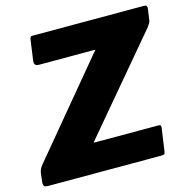

<svg xmlns="http://www.w3.org/2000/svg" viewBox="-111 -849 948 955"><g transform="rotate(-15 363.0 -371.0)"><path d="M20 0Q7 0 1.5 -5Q-4 -10 -3 -24L2 -69Q4 -81 8 -90.5Q12 -100 24 -114L415 -584Q422 -591 423 -592.5Q424 -594 414 -594H130Q107 -594 110 -621L125 -728Q127 -737 129.5 -739.5Q132 -742 140 -742H715Q731 -742 728 -722L721 -672Q720 -662 717 -655.5Q714 -649 705 -636L301 -157Q292 -149 302 -149H627Q637 -149 639.5 -146Q642 -143 641 -133L624 -15Q623 -6 619 -3Q615 0 604 0H20Z"/></g></svg>

Font: Libre Franklin Thin ExtraBold
Style: Italic
Weight: 800
Italic angle: -8°
Version: Version 2.000